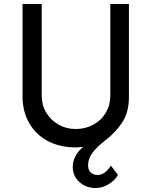

<svg xmlns="http://www.w3.org/2000/svg" viewBox="-20 -743 771 978"><path d="M428.7 98.6Q428.7 124 442.9 136.2Q457 148.4 476.6 148.4Q514.6 148.4 544.9 100.6L581.1 148.4Q563.5 177.7 531.7 196.3Q500 214.8 468.8 214.8Q418.9 214.8 384.8 184.6Q350.6 154.3 350.6 106.4Q350.6 79.1 364.3 52.7Q377.9 26.4 403.3 5.9Q378.9 7.8 365.2 7.8Q285.2 7.8 224.1 -24.4Q163.1 -56.6 128.9 -115.7Q94.7 -174.8 94.7 -252.9V-722.7H192.4V-255.9Q192.4 -208 215.3 -169.4Q238.3 -130.9 277.8 -108.4Q317.4 -85.9 365.2 -85.9Q415 -85.9 455.6 -107.9Q496.1 -129.9 519 -168.9Q542 -208 542 -255.9V-722.7H636.7V-248Q636.7 -172.9 604 -121.6Q571.3 -70.3 515.6 -27.3Q472.7 5.9 450.7 35.6Q428.7 65.4 428.7 98.6Z"/></svg>

Font: Josefin Sans CFJ
Style: Regular
Weight: 400
Designer: Santiago Orozco
Foundry: Typemade
Version: Version 2.000